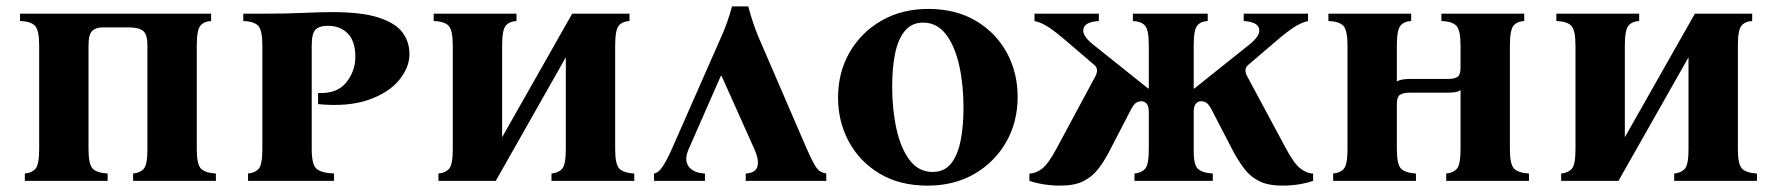

<svg xmlns="http://www.w3.org/2000/svg" viewBox="-20 -568 5581 603"><path d="M598 -425V-100Q598 -51 611.5 -38Q625 -25 658 -23V0H398V-23Q420 -25 431.5 -38Q443 -51 443 -100V-425Q443 -460 429.5 -471Q416 -482 383 -482H303Q281 -482 269.5 -471Q258 -460 258 -425V-100Q258 -51 271.5 -38Q285 -25 318 -23V0H58V-23Q80 -25 91.5 -38Q103 -51 103 -100V-425Q103 -474 89.5 -487.5Q76 -501 43 -502V-525H643V-502Q621 -501 609.5 -487.5Q598 -474 598 -425Z M759 0V-23Q781 -25 792.5 -38Q804 -51 804 -100V-425Q804 -474 790.5 -487.5Q777 -501 744 -502V-525H804Q877 -525 933 -527.5Q989 -530 1023 -530Q1117 -530 1170 -512.5Q1223 -495 1244.5 -465.5Q1266 -436 1266 -398Q1266 -356 1233 -316Q1200 -276 1136 -254Q1072 -232 979 -241V-276Q1038 -273 1067 -308.5Q1096 -344 1096 -390Q1096 -438 1072.5 -462.5Q1049 -487 1009 -487Q984 -487 971.5 -475.5Q959 -464 959 -425V-100Q959 -51 974 -38Q989 -25 1029 -23V0Z M1537 0H1357V-23Q1379 -25 1390.5 -38Q1402 -51 1402 -100V-425Q1402 -474 1388.5 -487.5Q1375 -501 1342 -502V-525H1602V-502Q1580 -501 1568.5 -487.5Q1557 -474 1557 -425V-137L1777 -525H1957V-502Q1935 -501 1923.5 -487.5Q1912 -474 1912 -425V-100Q1912 -51 1925.5 -38Q1939 -25 1972 -23V0H1712V-23Q1734 -25 1745.5 -38Q1757 -51 1757 -100V-388Z M2143 -100Q2128 -66 2142.5 -45.5Q2157 -25 2194 -23V0H2034V-23Q2048 -25 2061.5 -45.5Q2075 -66 2090 -100L2245 -452Q2255 -474 2263.5 -498Q2272 -522 2279 -548H2330Q2344 -495 2362 -452L2514 -100Q2529 -66 2538.5 -50Q2548 -34 2556 -29.5Q2564 -25 2575 -23V0H2322V-23Q2354 -25 2359 -46Q2364 -67 2349 -100L2246 -330H2244Z M2895 -540Q2982 -540 3045 -502.5Q3108 -465 3142 -402.5Q3176 -340 3176 -264Q3176 -184 3139.5 -121Q3103 -58 3039.5 -21.5Q2976 15 2893 15Q2806 15 2743 -22.5Q2680 -60 2646 -123Q2612 -186 2612 -261Q2612 -341 2648.5 -404Q2685 -467 2749 -503.5Q2813 -540 2895 -540ZM2909 -28Q2946 -28 2967 -54.5Q2988 -81 2997 -126.5Q3006 -172 3006 -229Q3006 -302 2992.5 -362.5Q2979 -423 2951 -460Q2923 -497 2879 -497Q2843 -497 2821.5 -470.5Q2800 -444 2791 -399Q2782 -354 2782 -296Q2782 -224 2795.5 -163Q2809 -102 2837 -65Q2865 -28 2909 -28Z M3299 -103 3421 -330Q3431 -351 3418 -363L3328 -440Q3298 -466 3275 -481.5Q3252 -497 3229 -502V-525H3431V-502Q3382 -499 3382 -472Q3382 -452 3417 -425L3586 -290H3588V-425Q3588 -474 3576 -487.5Q3564 -501 3538 -502V-525H3773V-502Q3751 -501 3740 -487.5Q3729 -474 3729 -425V-290H3731L3900 -425Q3935 -452 3935 -472Q3935 -499 3886 -502V-525H4088V-502Q4066 -497 4042.5 -481.5Q4019 -466 3989 -440L3899 -363Q3886 -351 3896 -330L4018 -103Q4044 -54 4064.5 -38.5Q4085 -23 4104 -23V0Q4084 7 4059 11Q4034 15 4008 15Q3964 15 3936 1.5Q3908 -12 3889.5 -36Q3871 -60 3854 -91L3785 -224Q3776 -241 3768.5 -245.5Q3761 -250 3752 -250Q3742 -250 3735.5 -242Q3729 -234 3729 -216V-100Q3728 -51 3742 -38Q3756 -25 3789 -23V0H3543V-23Q3565 -25 3576.5 -38Q3588 -51 3588 -100V-216Q3588 -234 3581.5 -242Q3575 -250 3565 -250Q3556 -250 3548.5 -245.5Q3541 -241 3532 -224L3463 -91Q3447 -60 3428 -36Q3409 -12 3381.5 1.5Q3354 15 3309 15Q3284 15 3258.5 11Q3233 7 3213 0V-23Q3233 -23 3253 -38.5Q3273 -54 3299 -103Z M4722 -100Q4722 -51 4735.5 -38Q4749 -25 4782 -23V0H4522V-23Q4544 -25 4555.5 -38Q4567 -51 4567 -100V-285Q4560 -280 4550 -278.5Q4540 -277 4527 -277H4409Q4386 -277 4376.5 -270Q4367 -263 4367 -242V-100Q4367 -51 4380.5 -38Q4394 -25 4427 -23V0H4167V-23Q4189 -25 4200.5 -38Q4212 -51 4212 -100V-425Q4212 -474 4198.5 -487.5Q4185 -501 4152 -502V-525H4412V-502Q4390 -501 4378.5 -487.5Q4367 -474 4367 -425V-312Q4379 -320 4407 -320H4526Q4549 -320 4558 -327Q4567 -334 4567 -355V-425Q4567 -474 4553.5 -487.5Q4540 -501 4507 -502V-525H4767V-502Q4745 -501 4733.5 -487.5Q4722 -474 4722 -425Z M5063 0H4883V-23Q4905 -25 4916.5 -38Q4928 -51 4928 -100V-425Q4928 -474 4914.5 -487.5Q4901 -501 4868 -502V-525H5128V-502Q5106 -501 5094.5 -487.5Q5083 -474 5083 -425V-137L5303 -525H5483V-502Q5461 -501 5449.5 -487.5Q5438 -474 5438 -425V-100Q5438 -51 5451.5 -38Q5465 -25 5498 -23V0H5238V-23Q5260 -25 5271.5 -38Q5283 -51 5283 -100V-388Z"/></svg>

Font: Bona Nova SC
Style: Bold
Weight: 700
Designer: Mateusz Machalski
Foundry: Capitalics
Version: Version 4.001; ttfautohint (v1.8.4.7-5d5b)